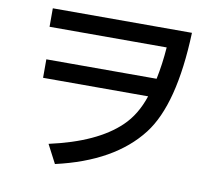

<svg xmlns="http://www.w3.org/2000/svg" viewBox="-86 -864 1173 1024"><g transform="rotate(10 500.0 -352.0)"><path d="M119.1 -759.8H872.6Q858.4 -368.2 729 -200.7Q585.4 -14.6 274.4 56.2L222.2 -43.9Q477.5 -100.1 600.1 -218.3Q667 -282.2 701.2 -385.7H132.3V-485.8H729.5Q746.6 -567.9 753.4 -659.7H119.1Z"/></g></svg>

Font: BIZ UDGothic
Style: Bold
Weight: 700
Monospace: yes
Designer: TypeBank Co., Ltd.
Foundry: Morisawa Inc.
Version: Version 1.05